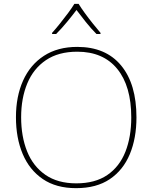

<svg xmlns="http://www.w3.org/2000/svg" viewBox="-20 -969 794 999"><path d="M690 -358Q690 -250 655.5 -167Q621 -84 551.5 -37Q482 10 376 10Q272 10 202.5 -37.5Q133 -85 98 -168Q63 -251 63 -359Q63 -467 100 -549.5Q137 -632 208.5 -678.5Q280 -725 382 -725Q530 -725 610 -628.5Q690 -532 690 -358ZM90 -359Q90 -259 121 -181.5Q152 -104 216 -59.5Q280 -15 377 -15Q475 -15 538.5 -58.5Q602 -102 632.5 -179.5Q663 -257 663 -358Q663 -521 590 -610.5Q517 -700 382 -700Q284 -700 219 -656Q154 -612 122 -535Q90 -458 90 -359ZM389 -949Q401 -929 421 -901.5Q441 -874 463 -846.5Q485 -819 503 -798V-792H482Q454 -820 426.5 -854.5Q399 -889 378 -917Q357 -889 328.5 -854.5Q300 -820 272 -792H251V-798Q270 -819 292 -846.5Q314 -874 334.5 -901.5Q355 -929 367 -949Z"/></svg>

Font: Noto Sans Oriya Thin
Style: Regular
Weight: 100
Designer: Amélie Bonet and Sol Matas
Foundry: Google LLC
Version: Version 2.006; ttfautohint (v1.8.4.7-5d5b)